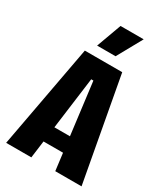

<svg xmlns="http://www.w3.org/2000/svg" viewBox="-213 -970 924 1063"><g transform="rotate(30 249.0 -438.5)"><path d="M8 0 130 -660H369L490 0H322L254 -540H240L169 0ZM124 -110V-208H382V-110ZM293 -718H175L233 -877H381Z"/></g></svg>

Font: Bricolage Grotesque 24pt Condensed ExtraBold
Style: Regular
Weight: 800
Width: 3
Designer: Mathieu Triay
Foundry: Atelier Triay
Version: Version 1.001;gftools[0.9.33.dev8+g029e19f]